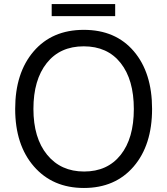

<svg xmlns="http://www.w3.org/2000/svg" viewBox="-20 -893 821 945"><path d="M147 -73.7Q54.7 -179.7 54.7 -356.9Q54.7 -534.2 145.5 -640.1Q236.3 -746.1 392.6 -746.1Q548.8 -746.1 638.7 -640.6Q728.5 -535.2 728.5 -356.9Q728.5 -178.7 637.7 -73.2Q546.9 32.2 393.1 32.2Q239.3 32.2 147 -73.7ZM210 -582.5Q144.5 -500 144.5 -356.9Q144.5 -213.9 211.9 -131.3Q279.3 -48.8 394 -48.8Q508.8 -48.8 573.7 -130.4Q638.7 -211.9 638.7 -356.4Q638.7 -501 573.7 -583Q508.8 -665 392.1 -665Q275.4 -665 210 -582.5ZM234.4 -813.5V-873H546.9V-813.5Z"/></svg>

Font: GenEi M Gothic v2 Regular
Style: Regular
Weight: 400
Version: Version 2.0